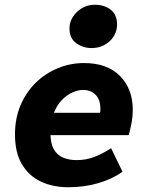

<svg xmlns="http://www.w3.org/2000/svg" viewBox="-20 -775 640 807"><path d="M267 12Q203 12 152.5 -11.5Q102 -35 72.5 -84Q43 -133 43 -210Q43 -278 66.5 -333Q90 -388 130.5 -427.5Q171 -467 223.5 -488.5Q276 -510 333 -510Q431 -510 484.5 -455.5Q538 -401 538 -314Q538 -282 531.5 -251Q525 -220 521 -207H154L170 -301H437L396 -279Q398 -288 400 -297.5Q402 -307 402 -317Q402 -356 382 -376.5Q362 -397 329 -397Q308 -397 283.5 -386Q259 -375 238.5 -353Q218 -331 205 -297Q192 -263 192 -216Q192 -172 206.5 -147Q221 -122 246.5 -112Q272 -102 301 -102Q343 -102 378 -116Q413 -130 447 -152L495 -53Q451 -22 392.5 -5Q334 12 267 12ZM365 -573Q329 -573 300.5 -593.5Q272 -614 272 -655Q272 -682 286.5 -704.5Q301 -727 325 -741Q349 -755 378 -755Q419 -755 445.5 -734Q472 -713 472 -673Q472 -630 440.5 -601.5Q409 -573 365 -573Z"/></svg>

Font: Source Code Pro ExtraBold
Style: Italic
Weight: 800
Italic angle: -11°
Monospace: yes
Designer: Paul D. Hunt, Teo Tuominen
Foundry: Adobe Systems Incorporated
Version: Version 1.016;hotconv 1.0.116;makeotfexe 2.5.65601